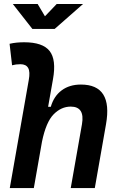

<svg xmlns="http://www.w3.org/2000/svg" viewBox="-20 -958 626 978"><path d="M340.3 0 397.5 -325.2Q413.1 -415 340.3 -415Q292 -415 253.2 -375.7Q214.4 -336.4 193.8 -235.8L152.3 0H29.8L126.5 -550.3Q134.3 -592.3 123.5 -611.6Q112.8 -630.9 84 -630.9Q61 -630.9 41.5 -625.5L28.8 -734.9Q47.4 -739.3 65.9 -741Q84.5 -742.7 103 -742.7Q197.8 -742.7 232.7 -698.2Q267.6 -653.8 250 -555.2L225.1 -414.1H238.8Q254.4 -468.3 294.2 -497.8Q334 -527.3 392.1 -527.3Q555.7 -527.3 520 -325.2L462.9 0ZM145 -810.5 45.4 -937.5H171.9L209 -875L268.6 -937.5H402.8L258.3 -810.5Z"/></svg>

Font: Cascadia Code PL SemiBold
Style: Italic
Weight: 600
Italic angle: -10°
Monospace: yes
Designer: Aaron Bell
Foundry: Saja Typeworks
Version: Version 2404.023; ttfautohint (v1.8.4)